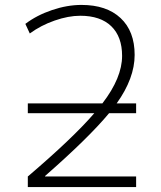

<svg xmlns="http://www.w3.org/2000/svg" viewBox="-20 -760 656 780"><path d="M93 -300V-340H396Q476 -444 476 -533Q476 -611 432 -653.5Q388 -696 306 -696Q258 -696 202 -676.5Q146 -657 101 -624L83 -663Q129 -698 191 -719Q253 -740 311 -740Q413 -740 470 -686.5Q527 -633 527 -537Q527 -442 454 -340H533V-300H423Q340 -200 163 -45V-43H533V0H93V-43Q276 -199 363 -300Z"/></svg>

Font: M PLUS 1p Light
Style: Regular
Weight: 300
Version: Version 1.061